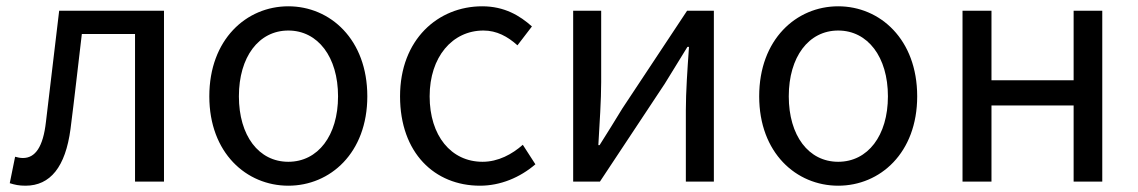

<svg xmlns="http://www.w3.org/2000/svg" viewBox="-20 -577 3615 610"><path d="M61 13C140 13 188 -47 204 -167C217 -268 228 -369 240 -469H409V0H501V-543H168C154 -426 140 -308 126 -190C117 -110 92 -75 53 -75C43 -75 36 -77 28 -79L11 5C27 10 40 13 61 13Z M896 13C1029 13 1147 -91 1147 -271C1147 -452 1029 -557 896 -557C763 -557 645 -452 645 -271C645 -91 763 13 896 13ZM896 -63C802 -63 739 -146 739 -271C739 -396 802 -480 896 -480C990 -480 1054 -396 1054 -271C1054 -146 990 -63 896 -63Z M1505 13C1570 13 1632 -13 1681 -55L1641 -117C1607 -87 1563 -63 1513 -63C1413 -63 1345 -146 1345 -271C1345 -396 1417 -480 1516 -480C1558 -480 1593 -461 1624 -433L1670 -493C1632 -527 1583 -557 1512 -557C1372 -557 1251 -452 1251 -271C1251 -91 1361 13 1505 13Z M1801 0H1886L2092 -311C2112 -344 2143 -394 2164 -428H2169C2164 -357 2159 -285 2159 -227V0H2248V-543H2163L1957 -232C1937 -199 1906 -149 1885 -116H1881C1885 -186 1890 -259 1890 -316V-543H1801Z M2643 13C2776 13 2894 -91 2894 -271C2894 -452 2776 -557 2643 -557C2510 -557 2392 -452 2392 -271C2392 -91 2510 13 2643 13ZM2643 -63C2549 -63 2486 -146 2486 -271C2486 -396 2549 -480 2643 -480C2737 -480 2801 -396 2801 -271C2801 -146 2737 -63 2643 -63Z M3038 0H3130V-242H3391V0H3482V-543H3391V-322H3130V-543H3038Z"/></svg>

Font: Noto Sans HK
Style: Regular
Weight: 400
Designer: Ryoko NISHIZUKA 西塚涼子 (kana, bopomofo & ideographs); Paul D. Hunt (Latin, Greek & Cyrillic); Sandoll Communications 산돌커뮤니
Foundry: Adobe
Version: Version 2.004;hotconv 1.0.118;makeotfexe 2.5.65603